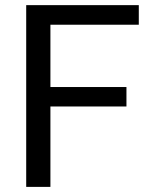

<svg xmlns="http://www.w3.org/2000/svg" viewBox="-20 -731 593 751"><path d="M177.2 0H82.5V-710.9H177.2ZM474.6 -314.5H156.7V-390.6H474.6ZM522.9 -634.3H156.7V-710.9H522.9Z"/></svg>

Font: Heebo
Style: Regular
Weight: 400
Designer: Oded Ezer
Foundry: Ezer Type House
Version: Version 3.100